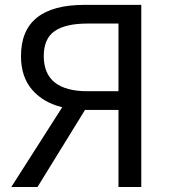

<svg xmlns="http://www.w3.org/2000/svg" viewBox="-20 -753 688 773"><path d="M457 -385.7V-658.2H333Q244.1 -658.2 200.2 -627.9Q156.2 -597.7 156.2 -527.3Q156.2 -385.7 333 -385.7ZM320.3 -733.4H548.8V0H457V-310.5H322.3L130.9 0H25.4L230.5 -321.3Q154.3 -339.8 109.4 -391.6Q64.5 -443.4 64.5 -527.3Q64.5 -733.4 320.3 -733.4Z"/></svg>

Font: Gen Shin Gothic Regular
Style: Regular
Weight: 400
Designer: [Source Han Sans]
Ryoko NISHIZUKA  (kana & ideographs); Paul D. Hunt (Latin, Greek & Cyrillic); Wenlong ZHANG  (bopomofo
Version: Version 1.002.20150607